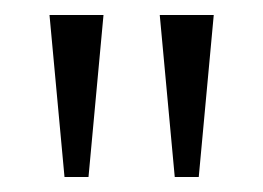

<svg xmlns="http://www.w3.org/2000/svg" viewBox="-20 -734 351 256"><path d="M66 -498H98L118 -714H46ZM213 -498H245L265 -714H193Z"/></svg>

Font: Noto Serif Hebrew Condensed Light
Style: Regular
Weight: 300
Width: 3
Designer: Monotype Design Team
Foundry: Monotype Imaging Inc.
Version: Version 2.004